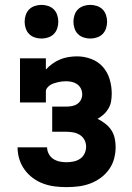

<svg xmlns="http://www.w3.org/2000/svg" viewBox="-20 -759 540 787"><path d="M252 8Q228 8 204 5Q180 2 157 -6.5Q134 -15 114.5 -29.5Q95 -44 80.5 -64Q66 -84 59 -107.5Q52 -131 52 -155H173Q173 -141 180 -128Q187 -115 198.5 -107.5Q210 -100 224 -97Q238 -94 252 -94Q267 -94 281.5 -97Q296 -100 308 -108Q320 -116 326.5 -129.5Q333 -143 333 -158Q333 -173 326 -186Q319 -199 306.5 -206.5Q294 -214 279.5 -216.5Q265 -219 250 -219H194V-322H250Q262 -322 274 -324Q286 -326 296 -332.5Q306 -339 311.5 -349.5Q317 -360 317 -372Q317 -385 311.5 -396Q306 -407 296 -414Q286 -421 274 -423.5Q262 -426 250 -426Q242 -426 233.5 -425Q225 -424 217 -422Q209 -420 201 -417.5Q193 -415 186 -410.5Q179 -406 173.5 -399Q168 -392 168 -384V-339H62V-520H168V-474Q180 -487 194.5 -497.5Q209 -508 225.5 -515Q242 -522 260 -525Q278 -528 296 -528Q325 -528 353.5 -517.5Q382 -507 401.5 -485Q421 -463 429.5 -434Q438 -405 438 -376Q438 -360 435.5 -344.5Q433 -329 425 -315Q417 -301 405.5 -290.5Q394 -280 380 -272Q396 -264 411 -252.5Q426 -241 436 -226Q446 -211 450 -193Q454 -175 454 -156Q454 -132 447.5 -108Q441 -84 426.5 -64Q412 -44 392 -29.5Q372 -15 349 -6.5Q326 2 301.5 5Q277 8 252 8ZM350 -601Q336 -601 322.5 -605.5Q309 -610 299.5 -619.5Q290 -629 285.5 -642.5Q281 -656 281 -670Q281 -684 285.5 -697.5Q290 -711 299.5 -720.5Q309 -730 322.5 -734.5Q336 -739 350 -739Q364 -739 377.5 -734.5Q391 -730 400.5 -720.5Q410 -711 414.5 -697.5Q419 -684 419 -670Q419 -656 414.5 -642.5Q410 -629 400.5 -619.5Q391 -610 377.5 -605.5Q364 -601 350 -601ZM150 -601Q136 -601 122.5 -605.5Q109 -610 99.5 -619.5Q90 -629 85.5 -642.5Q81 -656 81 -670Q81 -684 85.5 -697.5Q90 -711 99.5 -720.5Q109 -730 122.5 -734.5Q136 -739 150 -739Q164 -739 177.5 -734.5Q191 -730 200.5 -720.5Q210 -711 214.5 -697.5Q219 -684 219 -670Q219 -656 214.5 -642.5Q210 -629 200.5 -619.5Q191 -610 177.5 -605.5Q164 -601 150 -601Z"/></svg>

Font: Iosevka Curly Slab Extrabold
Style: Regular
Weight: 800
Monospace: yes
Designer: Belleve Invis
Foundry: Belleve Invis
Version: Version 22.1.2; ttfautohint (v1.8.4)